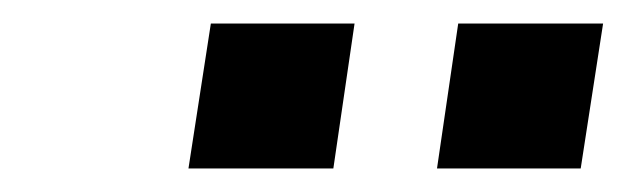

<svg xmlns="http://www.w3.org/2000/svg" viewBox="-20 -743 540 163"><path d="M351 -600 369 -723H492L473 -600ZM140 -600 159 -723H281L263 -600Z"/></svg>

Font: Nunito Sans 8pt
Style: Bold Italic
Weight: 700
Italic angle: -9°
Version: Version 3.101;gftools[0.9.27]